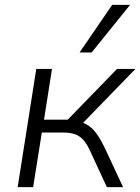

<svg xmlns="http://www.w3.org/2000/svg" viewBox="-20 -774 580 794"><path d="M53 0 130 -489H195L162 -279H260L464 -489H540L313 -255L290 -273Q317 -271 338 -259.5Q359 -248 376.5 -225Q394 -202 413 -163L489 0H422L353 -149Q340 -178 325 -195Q310 -212 290 -219Q270 -226 240 -226H153L117 0ZM309 -557 444 -754H518L359 -557Z"/></svg>

Font: Nunito Sans 10pt Light
Style: Italic
Weight: 300
Italic angle: -9°
Designer: Vernon Adams
Foundry: Vernon Adams
Version: Version 3.101;gftools[0.9.27]